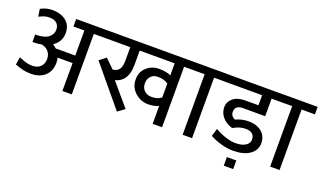

<svg xmlns="http://www.w3.org/2000/svg" viewBox="-76 -1077 2768 1657"><g transform="rotate(20 1308.0 -248.5)"><path d="M367.2 -211.4Q367.2 -134.3 319.3 -90.3Q271.5 -46.4 191.4 -46.4Q155.8 -46.4 123.5 -53Q91.3 -59.6 43.5 -77.6L54.7 -147.9Q99.1 -129.4 124.3 -122.6Q149.4 -115.7 178.7 -115.7Q226.6 -115.7 253.7 -142.8Q280.8 -169.9 280.8 -211.7Q280.8 -253.4 257.6 -281.2Q234.4 -309.1 193.8 -316.4Q157.7 -308.6 111.3 -308.6V-377.4Q193.8 -377.4 231.2 -406.2Q268.6 -435.1 268.6 -480Q268.6 -515.6 245.4 -536.9Q222.2 -558.1 178.2 -558.1Q154.8 -558.1 135.7 -552.7Q116.7 -547.4 83.5 -531.2L72.8 -599.6Q125 -627.4 178.2 -627.4Q259.8 -627.4 307.4 -588.1Q355 -548.8 355 -478.5Q355 -398.4 285.2 -351.6Q301.3 -341.8 318.8 -325.2H498.5V-555.7H397.9V-624.5H707.5V-555.7H585V0H498.5L499 -256.3H360.8Q367.2 -233.4 367.2 -211.4Z M1236.8 -214.8H1237.3Q1264.2 -214.8 1284.9 -220.5Q1305.7 -226.1 1327.6 -242.2V-370.1Q1304.2 -385.7 1283.2 -391.1Q1262.2 -396.5 1228 -396.5Q1193.8 -396.5 1169.4 -372.1Q1145 -347.7 1145 -305.7Q1145 -263.7 1171.9 -239.3Q1198.7 -214.8 1236.8 -214.8ZM919.9 -434.1V-555.7H678.2V-624.5H1536.6V-555.7H1414.1V0H1327.6V-164.6Q1286.6 -145 1231.9 -145Q1163.6 -145 1111.1 -192.1Q1058.6 -239.3 1058.6 -310.1Q1058.6 -380.9 1106 -423.1Q1153.3 -465.3 1219 -465.3Q1284.7 -465.3 1327.6 -445.3V-555.7H1006.3V-422.9Q1006.3 -272.9 892.6 -242.2L1064.9 -39.6L1001.5 6.3L700.7 -355.5L760.7 -402.3L842.8 -321.8Q883.3 -325.7 901.6 -352.3Q919.9 -378.9 919.9 -434.1Z M1603 0V-555.7H1507.3V-624.5H1812V-555.7H1689.5V0Z M2114.3 50.3V129.4H2027.8V50.3ZM2053.7 -87.9Q2113.8 -87.9 2147 -109.4Q2180.2 -130.9 2180.2 -164.6Q2180.2 -198.2 2159.4 -216.3Q2138.7 -234.4 2099.1 -234.4Q2040 -234.4 1988.8 -202.1H1978.5Q1925.8 -218.3 1892.3 -257.3Q1858.9 -296.4 1858.9 -346.7Q1858.9 -397 1898.7 -429.9Q1938.5 -462.9 2010.3 -462.9H2130.9V-555.2H1782.7V-624H2340.3V-555.2H2217.8V-394H2013.7Q1941.9 -394 1941.9 -334Q1941.9 -294.9 1981.9 -277.3Q2039.6 -303.7 2096.7 -303.7Q2176.3 -303.7 2221.2 -265.1Q2266.1 -226.6 2266.1 -162.4Q2266.1 -98.1 2210.7 -58.8Q2155.3 -19.5 2061 -19.5L2060.5 -19Q2004.9 -19 1946.8 -35.4Q1888.7 -51.8 1843.3 -77.1L1864.7 -148.9Q1903.3 -124.5 1957.3 -106.2Q2011.2 -87.9 2053.7 -87.9Z M2406.7 0V-555.7H2311V-624.5H2615.7V-555.7H2493.2V0Z"/></g></svg>

Font: Yantramanav
Style: Regular
Weight: 400
Version: Version 1.001;PS 1.0;hotconv 1.0.72;makeotf.lib2.5.5900; ttf